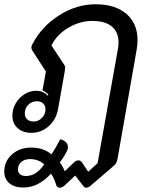

<svg xmlns="http://www.w3.org/2000/svg" viewBox="-58 -613 698 899"><path d="M204 250Q201 238 194 223.5Q187 209 181 200Q149 234 117.5 249.5Q86 265 50 265Q10 265 -14 245Q-38 225 -38 190Q-38 142 -2 110Q34 78 88 78Q146 78 183 110Q204 78 224 39Q241 43 250.5 52.5Q260 62 260 76Q260 87 254 97Q239 126 222 147Q238 169 245 189L287 149Q294 142 298.5 140Q303 138 310 138Q320 138 327 149L355 191L399 151L494 -383Q497 -400 497 -414Q497 -463 465.5 -489Q434 -515 375 -515Q315 -515 261 -482.5Q207 -450 183 -400L243 -309Q247 -304 247 -296Q247 -294 245 -278L214 -103Q205 -53 170 -22Q135 9 89 9Q49 9 24.5 -13Q0 -35 0 -72Q0 -102 15.5 -129Q31 -156 57 -172Q83 -188 112 -188Q128 -188 142.5 -181.5Q157 -175 165 -165L169 -169Q156 -183 141 -190L157 -278L93 -377Q89 -385 89 -390Q89 -399 95 -409Q139 -491 220 -542Q301 -593 389 -593Q482 -593 534 -548Q586 -503 586 -425Q586 -401 582 -381L493 127Q491 141 485.5 150.5Q480 160 467 170L368 255Q356 266 346 266Q341 266 337.5 263.5Q334 261 329 254L294 209L245 255Q233 266 222 266Q208 266 204 250ZM155 -101Q155 -118 144 -128.5Q133 -139 115 -139Q91 -139 74.5 -122.5Q58 -106 58 -82Q58 -65 69 -54.5Q80 -44 99 -44Q122 -44 138.5 -61Q155 -78 155 -101ZM149 157Q123 132 82 132Q57 132 41.5 145.5Q26 159 26 180Q26 195 36 203Q46 211 63 211Q88 211 108.5 198Q129 185 149 157Z"/></svg>

Font: K2D
Style: Italic
Weight: 400
Italic angle: -10°
Designer: Katatrad Aksorn Co.,Ltd.
Foundry: Cadson Demak Co.,Ltd.
Version: Version 1.000; ttfautohint (v1.6)